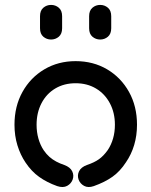

<svg xmlns="http://www.w3.org/2000/svg" viewBox="-20 -757 617 782"><path d="M213 1Q237 9 253.5 0Q270 -9 276 -26Q282 -43 274 -59.5Q266 -76 242 -85Q224 -91 209 -99Q194 -107 181.5 -118Q169 -129 158 -145Q144 -166 136.5 -192.5Q129 -219 129 -249Q129 -298 149 -336.5Q169 -375 205 -396.5Q241 -418 288 -418Q335 -418 371 -396.5Q407 -375 427.5 -336.5Q448 -298 448 -249Q448 -219 440.5 -193Q433 -167 419 -146Q402 -122 383 -108.5Q364 -95 334 -85Q310 -76 302 -59.5Q294 -43 300 -26Q306 -9 322.5 0Q339 9 362 1Q407 -15 438 -37Q469 -59 493 -96Q515 -128 526.5 -166.5Q538 -205 538 -249Q538 -324 505.5 -382.5Q473 -441 416.5 -474.5Q360 -508 288 -508Q217 -508 160.5 -474.5Q104 -441 71.5 -382.5Q39 -324 39 -249Q39 -204 51 -165Q63 -126 84 -95Q108 -59 139.5 -36.5Q171 -14 213 1ZM143 -642Q143 -619 156.5 -607.5Q170 -596 188 -596Q206 -596 219.5 -607.5Q233 -619 233 -642Q233 -653 233 -660Q233 -667 233 -674Q233 -681 233 -691Q233 -714 219.5 -725.5Q206 -737 188 -737Q170 -737 156.5 -725.5Q143 -714 143 -691Q143 -681 143 -674Q143 -667 143 -660Q143 -653 143 -642ZM343 -642Q343 -619 356.5 -607.5Q370 -596 388 -596Q406 -596 419.5 -607.5Q433 -619 433 -642Q433 -653 433 -660Q433 -667 433 -674Q433 -681 433 -691Q433 -714 419.5 -725.5Q406 -737 388 -737Q370 -737 356.5 -725.5Q343 -714 343 -691Q343 -681 343 -674Q343 -667 343 -660Q343 -653 343 -642Z"/></svg>

Font: Tilt Neon
Style: Regular
Weight: 400
Designer: Andy Clymer
Foundry: Andy Clymer
Version: Version 1.000